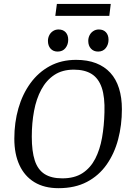

<svg xmlns="http://www.w3.org/2000/svg" viewBox="-20 -973 690 1004"><path d="M286 11Q211.5 11 160 -20.3Q108.6 -51.5 81.8 -109.5Q54.9 -167.4 54.9 -247.9Q54.9 -332.2 76.2 -406.4Q97.4 -480.5 139 -537.8Q180.6 -595.1 240.6 -627.5Q300.6 -660 378 -660Q437.3 -660 482.2 -642.6Q527 -625.1 557 -592.3Q587.1 -559.5 602.2 -511.4Q617.4 -463.2 617.4 -402Q617.4 -318.8 597.8 -244.4Q578.2 -170.1 537.6 -112.3Q496.9 -54.5 434.6 -21.8Q372.3 11 286 11ZM305.6 -40.4Q369.7 -40.4 411.5 -67.7Q453.3 -95.1 477.9 -142.7Q502.4 -190.3 513.5 -252.5Q524.5 -314.7 526.2 -385.2Q528.8 -465.1 512.2 -514.2Q495.5 -563.3 459.4 -586Q423.3 -608.8 365.9 -608.8Q305.9 -608.8 264.1 -581.1Q222.2 -553.3 196.1 -504.8Q169.9 -456.3 158.1 -393.1Q146.2 -329.9 146.2 -258.1Q146.2 -181.9 161.9 -133.8Q177.7 -85.7 213 -63Q248.3 -40.4 305.6 -40.4ZM493 -703.3Q470 -703.3 455.7 -718.7Q441.5 -734 441.5 -759.1Q441.5 -774.8 448.3 -788.5Q455.1 -802.2 468 -810.5Q480.8 -818.9 496.7 -818.9Q520.6 -818.9 534.1 -804.2Q547.5 -789.5 547.5 -765.1Q547.5 -740.1 533.1 -721.7Q518.6 -703.3 493 -703.3ZM281.3 -703.3Q258.3 -703.3 244.5 -718.7Q230.7 -734 230.7 -759.1Q230.7 -774.8 237.5 -788.5Q244.3 -802.2 257.1 -810.5Q269.9 -818.9 286 -818.9Q309.8 -818.9 323.3 -804.2Q336.7 -789.5 336.7 -765.1Q336.7 -740.1 322.3 -721.7Q307.8 -703.3 281.3 -703.3ZM269.2 -890.2 277.5 -952.6H559.2L551.6 -890.2Z"/></svg>

Font: Faustina Light
Style: Italic
Weight: 300
Italic angle: -8°
Designer: Alfonso Garcia
Foundry: http://www.omnibus-type.com
Version: Version 1.200